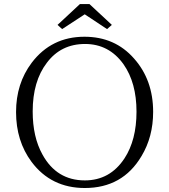

<svg xmlns="http://www.w3.org/2000/svg" viewBox="-20 -923 841 958"><path d="M401.4 -739.7Q553.7 -739.7 648.9 -630.9Q744.1 -523.9 744.1 -364.7Q744.1 -240.2 686 -144Q591.8 15.1 403.3 15.1Q234.9 15.1 137.2 -115.7Q60.1 -219.7 60.1 -363.8Q60.1 -506.3 138.2 -609.9Q236.8 -739.7 401.4 -739.7ZM404.3 -703.6Q284.2 -703.6 213.9 -609.9Q143.1 -517.6 143.1 -366.7Q143.1 -239.3 191.9 -151.9Q262.7 -22.9 403.3 -22.9Q528.8 -22.9 601.1 -132.8Q661.1 -224.6 661.1 -365.7Q661.1 -510.3 596.2 -602.5Q523.9 -703.6 404.3 -703.6ZM378.9 -902.8H426.3L538.1 -798.8L514.2 -777.8L402.8 -851.6L290 -777.8L267.1 -798.8Z"/></svg>

Font: I.Ming
Style: Regular
Weight: 400
Designer: Ichiten Fonts Project
Version: Version 6.11; Dec 27, 2019